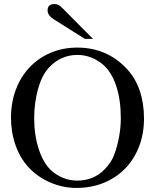

<svg xmlns="http://www.w3.org/2000/svg" viewBox="-20 -910 762 944"><path d="M361 -676Q433 -676 494.5 -649.5Q556 -623 604 -571Q646 -526 667 -464Q688 -402 688 -327Q688 -252 663.5 -189Q639 -126 595 -81Q551 -36 490 -11Q429 14 355 14Q289 14 226.5 -13Q164 -40 120 -88Q79 -132 56.5 -196Q34 -260 34 -331Q34 -406 58 -469.5Q82 -533 125.5 -579Q169 -625 229 -650.5Q289 -676 361 -676ZM361 -640Q277 -640 218 -575Q202 -557 189 -531Q176 -505 167 -472.5Q158 -440 153 -403.5Q148 -367 148 -329Q148 -245 171 -175.5Q194 -106 233 -71Q259 -48 291.5 -35Q324 -22 359 -22Q439 -22 492 -75Q527 -110 541 -148Q556 -187 565 -235Q574 -283 574 -328Q574 -418 552 -485.5Q530 -553 489 -590Q462 -614 429 -627Q396 -640 361 -640ZM397 -719 243 -816Q214 -835 214 -859Q214 -890 248 -890Q259 -890 267.5 -885.5Q276 -881 290 -867L437 -719Z"/></svg>

Font: Klingon pIqaD vaHbo'
Style: Regular
Weight: 400
Width: 0
Designer: Mike Neff (qa'vaj)
Foundry: Mike Neff and Michael Everson
Version: Version 2.003